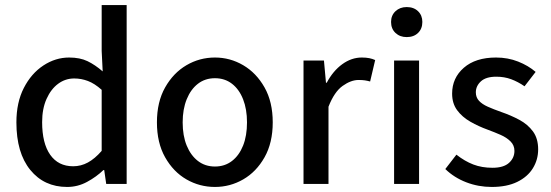

<svg xmlns="http://www.w3.org/2000/svg" viewBox="-20 -729 2184 761"><path d="M246 12Q155 12 100 -55.5Q45 -123 45 -244Q45 -323 74.5 -380.5Q104 -438 152 -469.5Q200 -501 254 -501Q297 -501 327 -486.5Q357 -472 387 -446L383 -527V-709H482V0H401L393 -55H390Q362 -28 325 -8Q288 12 246 12ZM270 -70Q301 -70 328.5 -85Q356 -100 383 -131V-373Q355 -398 328.5 -408Q302 -418 274 -418Q239 -418 210.5 -397Q182 -376 164.5 -337Q147 -298 147 -245Q147 -161 179 -115.5Q211 -70 270 -70Z M832 12Q771 12 719 -18Q667 -48 634.5 -105.5Q602 -163 602 -244Q602 -325 634.5 -382.5Q667 -440 719 -470.5Q771 -501 832 -501Q892 -501 944 -470.5Q996 -440 1028.5 -382.5Q1061 -325 1061 -244Q1061 -163 1028.5 -105.5Q996 -48 944 -18Q892 12 832 12ZM832 -69Q871 -69 899.5 -91Q928 -113 943.5 -152Q959 -191 959 -244Q959 -296 943.5 -335.5Q928 -375 899.5 -397Q871 -419 832 -419Q793 -419 764.5 -397Q736 -375 720 -335.5Q704 -296 704 -244Q704 -191 720 -152Q736 -113 764.5 -91Q793 -69 832 -69Z M1183 0V-489H1264L1272 -401H1275Q1300 -448 1336.5 -474.5Q1373 -501 1414 -501Q1431 -501 1443.5 -498.5Q1456 -496 1467 -491L1447 -406Q1436 -409 1426 -410.5Q1416 -412 1401 -412Q1371 -412 1338 -388.5Q1305 -365 1282 -306V0Z M1542 0V-489H1641V0ZM1592 -582Q1565 -582 1547.5 -598.5Q1530 -615 1530 -642Q1530 -668 1547.5 -684.5Q1565 -701 1592 -701Q1620 -701 1637 -684.5Q1654 -668 1654 -642Q1654 -615 1637 -598.5Q1620 -582 1592 -582Z M1929 12Q1876 12 1828 -6.5Q1780 -25 1745 -59L1789 -116Q1822 -90 1856 -77Q1890 -64 1932 -64Q1976 -64 1997.5 -83.5Q2019 -103 2019 -131Q2019 -153 2003.5 -168.5Q1988 -184 1964 -194.5Q1940 -205 1913 -215Q1877 -228 1844.5 -246.5Q1812 -265 1792 -292Q1772 -319 1772 -358Q1772 -420 1818.5 -460.5Q1865 -501 1946 -501Q1993 -501 2033.5 -485Q2074 -469 2103 -444L2059 -387Q2033 -405 2006 -415Q1979 -425 1947 -425Q1906 -425 1886 -406.5Q1866 -388 1866 -363Q1866 -343 1878.5 -329.5Q1891 -316 1913.5 -306Q1936 -296 1967 -285Q2005 -272 2038.5 -254Q2072 -236 2092.5 -208Q2113 -180 2113 -137Q2113 -96 2092 -62Q2071 -28 2030 -8Q1989 12 1929 12Z"/></svg>

Font: Source Sans 3 Medium
Style: Regular
Weight: 500
Designer: Paul D. Hunt
Foundry: Adobe
Version: Version 3.052;hotconv 1.1.0;makeotfexe 2.6.0